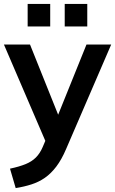

<svg xmlns="http://www.w3.org/2000/svg" viewBox="-22 -732 587 979"><path d="M58 227 29 128Q76 118 108 105Q140 92 161 71Q182 50 196 17L221 -42L218 7L-2 -505H131L289 -111H260L419 -505H545L315 28Q292 82 265 117.5Q238 153 207 174.5Q176 196 139 208Q102 220 58 227ZM308 -597V-712H423V-597ZM119 -597V-712H234V-597Z"/></svg>

Font: Mulish ExtraLight
Style: Bold
Weight: 700
Version: Version 3.603